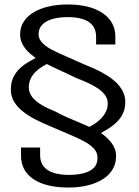

<svg xmlns="http://www.w3.org/2000/svg" viewBox="-20 -700 620 859"><path d="M287 139Q323 139 354.5 133.2Q386 127.5 412.2 116.2Q438.5 105 457.5 88.8Q476.5 72.5 487.2 51.5Q498 30.5 499 5.5Q500.5 -16 493.8 -33.5Q487 -51 475.5 -65Q464 -79 452 -89.2Q440 -99.5 431.5 -105Q438 -109 450.8 -116Q463.5 -123 479 -134Q494.5 -145 508.5 -160.2Q522.5 -175.5 531.5 -196.2Q540.5 -217 540.5 -243.5Q540.5 -268.5 530 -290Q519.5 -311.5 500.8 -329.8Q482 -348 457.2 -363.5Q432.5 -379 404.2 -391.8Q376 -404.5 347.5 -416Q310 -433 275.5 -447.8Q241 -462.5 213.5 -476.8Q186 -491 169.8 -507.8Q153.5 -524.5 152.5 -545Q152 -571.5 168.5 -589Q185 -606.5 214.8 -615Q244.5 -623.5 284 -623.5Q321 -623.5 349.5 -614.8Q378 -606 394 -586.5Q410 -567 410 -535V-501H496V-537.5Q496 -570 481.5 -596.2Q467 -622.5 439.5 -641.2Q412 -660 372.8 -670Q333.5 -680 283.5 -680Q236.5 -680 197.8 -671Q159 -662 130.5 -644.8Q102 -627.5 86.5 -603.8Q71 -580 70 -550Q69.5 -529.5 76 -512.8Q82.5 -496 93.2 -482.5Q104 -469 116.2 -458.8Q128.5 -448.5 139.5 -440.5Q126.5 -434 108 -423.2Q89.5 -412.5 71.2 -396.2Q53 -380 40.8 -356.2Q28.5 -332.5 28.5 -299.5Q28.5 -269.5 43 -245.2Q57.5 -221 82.5 -201.2Q107.5 -181.5 139.2 -165.2Q171 -149 205 -135Q247 -116.5 284.5 -101Q322 -85.5 351.5 -70.2Q381 -55 398.2 -37.2Q415.5 -19.5 416 3Q417.5 32 401 49.5Q384.5 67 354.8 74.8Q325 82.5 287 82.5Q250.5 82.5 221.5 73.8Q192.5 65 176 45.5Q159.5 26 159.5 -6V-40H74V-3.5Q74 30 88 56.5Q102 83 129.5 101.5Q157 120 196.5 129.5Q236 139 287 139ZM380 -132.5Q355 -143.5 328.5 -154.5Q302 -165.5 276.5 -176.8Q251 -188 229 -200.5Q194.5 -214 167.5 -229.8Q140.5 -245.5 124.8 -265Q109 -284.5 109 -309Q109 -330.5 117 -347.5Q125 -364.5 137.8 -377.2Q150.5 -390 164.5 -399Q178.5 -408 189.5 -413.5Q210.5 -402.5 233 -392.2Q255.5 -382 277.8 -371.8Q300 -361.5 321 -351Q350 -340 375.5 -328.2Q401 -316.5 420.5 -302.8Q440 -289 451 -273Q462 -257 462 -238Q462 -216.5 453.2 -199.2Q444.5 -182 431.2 -168.8Q418 -155.5 404 -146.5Q390 -137.5 380 -132.5Z"/></svg>

Font: Anybody UltraCondensed Thin
Style: Regular
Weight: 400
Version: Version 1.111